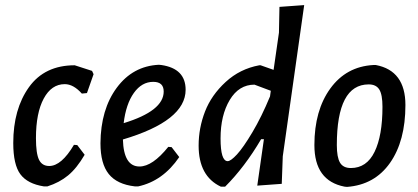

<svg xmlns="http://www.w3.org/2000/svg" viewBox="-20 -724 1641 753"><path d="M273 -468 341 -446 347 -433 321 -359 301 -357Q268 -394 234 -394Q182 -394 151.5 -337.5Q121 -281 121 -182Q121 -122 133 -97.5Q145 -73 173 -73Q221 -73 270 -156L283 -155L312 -117Q281 -64 247 -36Q213 -8 166 7H152Q88 -3 60 -40.5Q32 -78 32 -163Q32 -296 93.5 -382Q155 -468 273 -468Z M683 -108Q619 -14 522 7H509Q439 -1 406.5 -41.5Q374 -82 374 -162Q375 -295 438 -380Q501 -465 603 -470L613 -469Q708 -455 708 -372Q708 -250 462 -177Q465 -71 527 -71Q578 -71 640 -148L653 -147ZM581 -403Q536 -403 505 -359.5Q474 -316 465 -241Q622 -289 622 -365Q622 -403 581 -403Z M1002 -468 1053 -450 1074 -596 1076 -697 1173 -704 1089 -111 1085 -3 989 4 1015 -178H1004Q940 -69 863 8H846Q759 -33 759 -153Q759 -222 784 -286.5Q809 -351 865 -402.5Q921 -454 997 -468ZM845 -181Q845 -92 873 -92Q885 -92 909.5 -118.5Q934 -145 970 -205.5Q1006 -266 1039 -346L1042 -368L978 -392Q917 -392 881 -332Q845 -272 845 -181Z M1444 -469H1454Q1570 -447 1570 -312Q1570 -171 1509.5 -85Q1449 1 1341 9L1331 8Q1213 -15 1213 -155Q1213 -291 1275.5 -377Q1338 -463 1444 -469ZM1426 -393Q1301 -393 1301 -155Q1301 -107 1313.5 -86Q1326 -65 1356 -65Q1418 -65 1449 -128.5Q1480 -192 1480 -305Q1480 -353 1467.5 -373Q1455 -393 1426 -393Z"/></svg>

Font: Alegreya Sans Medium
Style: Italic
Weight: 500
Italic angle: -7°
Designer: Juan Pablo del Peral
Foundry: Huerta Tipografica
Version: Version 2.007